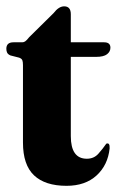

<svg xmlns="http://www.w3.org/2000/svg" viewBox="-21 -577 372 606"><path d="M39.5 -395 12 -402Q4 -405.5 1.5 -410.8Q-1 -416 -1 -423Q-1 -443.5 21.5 -443.5H49.5Q54.5 -443.5 59 -446.8Q63.5 -450 71 -459.5L148 -535.5Q164.5 -557 181.5 -557Q202.5 -557 202.5 -532V-443.5H307.5Q327.5 -443.5 327.5 -426.5Q327.5 -414 316.8 -405.8Q306 -397.5 282.5 -397.5H202.5V-147.5Q202.5 -76 253 -76Q275.5 -76 289.5 -91.8Q303.5 -107.5 314.5 -123.5Q326 -128 325 -108.5Q319.5 -56 283.8 -23.2Q248 9.5 189 9.5Q121.5 9.5 86.5 -23.5Q51.5 -56.5 51.5 -127V-371.5Q51.5 -381.5 49.5 -386.8Q47.5 -392 39.5 -395Z"/></svg>

Font: Fraunces 144pt Soft
Style: Bold
Weight: 700
Version: Version 1.000;[0bf87f6ff]